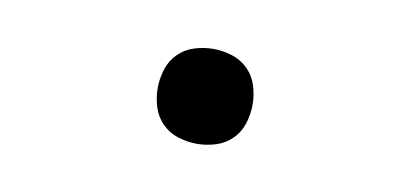

<svg xmlns="http://www.w3.org/2000/svg" viewBox="-31 -472 562 263"><g transform="rotate(10 250.0 -340.0)"><path d="M250 -274Q237 -274 224 -278Q211 -282 201.5 -291.5Q192 -301 188 -314Q184 -327 184 -340Q184 -353 188 -366Q192 -379 201.5 -388.5Q211 -398 224 -402Q237 -406 250 -406Q263 -406 276 -402Q289 -398 298.5 -388.5Q308 -379 312 -366Q316 -353 316 -340Q316 -327 312 -314Q308 -301 298.5 -291.5Q289 -282 276 -278Q263 -274 250 -274Z"/></g></svg>

Font: Iosevka Curly Light
Style: Regular
Weight: 300
Monospace: yes
Designer: Belleve Invis
Foundry: Belleve Invis
Version: Version 22.1.2; ttfautohint (v1.8.4)